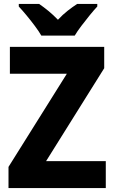

<svg xmlns="http://www.w3.org/2000/svg" viewBox="-20 -951 577 971"><path d="M515 0H23V-107L318 -578H30V-714H507V-606L213 -136H515ZM189 -771Q177 -792 156.5 -819.5Q136 -847 114 -873.5Q92 -900 75 -918V-931H178Q200 -916 224.5 -896Q249 -876 273 -851Q297 -877 322 -896.5Q347 -916 370 -931H472V-918Q455 -900 433.5 -873.5Q412 -847 391.5 -820Q371 -793 358 -771Z"/></svg>

Font: Noto Sans Sinhala SemiCondensed ExtraBold
Style: Regular
Weight: 800
Width: 4
Designer: Jelle Bosma - Monotype Design Team
Foundry: Monotype Imaging Inc.
Version: Version 2.006; ttfautohint (v1.8.4.7-5d5b)